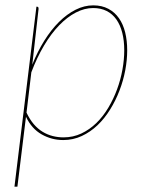

<svg xmlns="http://www.w3.org/2000/svg" viewBox="-20 -517 532 717"><path d="M34 180 116 -492H118Q122 -492 123 -489.8Q124 -487.5 124 -483.5L100.5 -275.5Q120 -324.5 145.5 -365.2Q171 -406 200.5 -435.2Q230 -464.5 262.5 -480.8Q295 -497 328 -497Q360.5 -497 384.5 -484.2Q408.5 -471.5 424.2 -449Q440 -426.5 447.5 -395.8Q455 -365 455 -329Q455 -293.5 447.8 -254.8Q440.5 -216 426.2 -178.8Q412 -141.5 391.2 -108Q370.5 -74.5 344 -49.2Q317.5 -24 285.2 -9Q253 6 216 6Q173 6 135.5 -15.2Q98 -36.5 77 -81L45 180ZM328 -487Q295.5 -487 263.2 -470.2Q231 -453.5 201 -422.5Q171 -391.5 144.5 -347Q118 -302.5 97 -247L79 -96.5Q91 -71 106.2 -53.2Q121.5 -35.5 139.2 -24.8Q157 -14 176.8 -9Q196.5 -4 217 -4Q253 -4 283.8 -18.5Q314.5 -33 339.8 -57.5Q365 -82 384.5 -114.8Q404 -147.5 417.2 -183.5Q430.5 -219.5 437.2 -257Q444 -294.5 444 -329Q444 -365.5 436.5 -394.8Q429 -424 414.5 -444.5Q400 -465 378.2 -476Q356.5 -487 328 -487Z"/></svg>

Font: Lato Hairline
Style: Italic
Weight: 250
Italic angle: -7°
Designer: Lukasz Dziedzic
Foundry: Lukasz Dziedzic
Version: Version 1.104; Western+Polish opensource